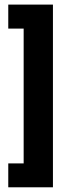

<svg xmlns="http://www.w3.org/2000/svg" viewBox="-20 -696 293 836"><path d="M210.5 119.5H16V15.5H83V-571.5H16V-676H210.5Z"/></svg>

Font: Anek Latin Condensed
Style: Bold
Weight: 700
Width: 3
Designer: Yesha Goshar
Foundry: Ek Type
Version: Version 1.003